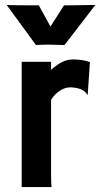

<svg xmlns="http://www.w3.org/2000/svg" viewBox="-20 -762 407 782"><path d="M8.3 -740.2 9.8 -741.7Q25.4 -740.7 59.1 -740.5Q92.8 -740.2 138.2 -740.2L185.5 -653.8L240.7 -740.2Q258.3 -740.2 277.3 -740.5Q296.4 -740.7 313.5 -741Q330.6 -741.2 344.2 -741.5Q357.9 -741.7 365.2 -741.7L367.2 -740.2L242.7 -578.6Q239.7 -578.6 231.7 -578.9Q223.6 -579.1 214.1 -579.3Q204.6 -579.6 196 -579.8Q187.5 -580.1 183.6 -580.1Q179.2 -580.1 171.1 -580.1Q163.1 -580.1 154.3 -579.8Q145.5 -579.6 137.7 -579.3Q129.9 -579.1 126.5 -578.6ZM68.4 -510.3H188V-477.5Q206.1 -494.6 229 -507.3Q252 -520 276.9 -520Q296.4 -520 314.9 -517.1Q333.5 -514.2 346.2 -508.8L337.4 -377.4L335.4 -376Q327.1 -392.1 307.6 -399.2Q288.1 -406.2 265.6 -406.2Q245.1 -406.2 223.9 -392.6Q202.6 -378.9 188 -355.5V-54.7Q188 -29.8 188.5 -18.1Q189 -6.3 189.9 0H68.4Z"/></svg>

Font: Hammersmith One
Style: Regular
Weight: 400
Designer: Nicole Fally
Foundry: Nicole Fally
Version: Version 1.002